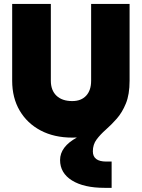

<svg xmlns="http://www.w3.org/2000/svg" viewBox="-20 -670 698 946"><path d="M40 -650.5H230.5V-272Q230.5 -225 258.2 -198.5Q286 -172 336 -172Q380 -172 404.5 -198.5Q429 -225 429 -272V-650.5H618.5V-272Q618.5 -204.5 600.2 -160Q582 -115.5 555 -85Q528 -54.5 501 -30.8Q474 -7 455.8 17.5Q437.5 42 437.5 75.5Q437.5 126 503.5 126H530V255.5H495.5Q393 255.5 334.5 219Q276 182.5 276 118.5Q276 53 359 7.5Q347.5 8 336 8Q247 8 180.5 -27Q114 -62 77 -125Q40 -188 40 -272Z"/></svg>

Font: Overused Grotesk Black
Style: Regular
Weight: 900
Version: Version 0.004